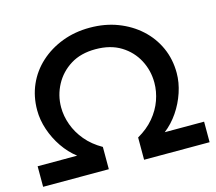

<svg xmlns="http://www.w3.org/2000/svg" viewBox="-101 -832 1077 957"><g transform="rotate(-15 437.5 -353.0)"><path d="M529 -115Q580 -144 613 -183.5Q646 -223 662 -268Q678 -313 678 -358Q678 -421 649.5 -475Q621 -529 567.5 -562Q514 -595 437 -595Q361 -595 308 -562Q255 -529 226 -475Q197 -421 197 -359Q197 -314 213.5 -268.5Q230 -223 263 -183.5Q296 -144 347 -115V0H8V-106H212Q172 -137 142 -181Q112 -225 95 -275.5Q78 -326 78 -376Q78 -447 104.5 -507Q131 -567 180 -611.5Q229 -656 294.5 -681Q360 -706 437 -706Q515 -706 580.5 -681Q646 -656 695 -611.5Q744 -567 771 -507Q798 -447 798 -376Q798 -327 781 -276Q764 -225 734 -181Q704 -137 664 -106H867V0H529Z"/></g></svg>

Font: Alexandria Medium
Style: Regular
Weight: 500
Designer: Mohamed Gaber
Foundry: Kief Type Foundry
Version: Version 5.100